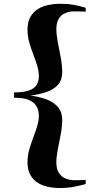

<svg xmlns="http://www.w3.org/2000/svg" viewBox="-20 -828 538 988"><path d="M291.5 139.5Q205.5 139.5 163.5 104.8Q121.5 70 121.5 8.5Q121.5 -26 130.5 -58Q139.5 -90 151 -120Q162.5 -150 171.2 -178Q180 -206 180 -232.5Q180 -259 168.5 -280Q157 -301 129.5 -313.2Q102 -325.5 52.5 -325V-352.5Q102 -352.5 129.5 -362.5Q157 -372.5 168.5 -391.2Q180 -410 180 -435.5Q180 -462.5 171.2 -490.5Q162.5 -518.5 151 -548.5Q139.5 -578.5 130.5 -610.2Q121.5 -642 121.5 -676.5Q121.5 -739 164.2 -773.8Q207 -808.5 294 -808.5Q331 -808.5 360 -803Q389 -797.5 421 -788V-768Q413 -768.5 402.5 -768.8Q392 -769 381.5 -769.2Q371 -769.5 362.5 -769.5Q337.5 -769.5 316.5 -761Q295.5 -752.5 282.8 -732.5Q270 -712.5 270 -678Q270 -649.5 277.5 -611Q285 -572.5 292.5 -532.5Q300 -492.5 300 -457.5Q300 -414.5 276.8 -390Q253.5 -365.5 216.2 -353.5Q179 -341.5 136.5 -336Q179 -331 216.2 -317.8Q253.5 -304.5 276.8 -278.8Q300 -253 300 -210.5Q300 -176.5 292.5 -136.8Q285 -97 277.5 -59.2Q270 -21.5 270 7.5Q270 42.5 283.5 62.5Q297 82.5 318.5 91Q340 99.5 365 99.5Q373.5 99 383.5 99Q393.5 99 403.5 98.5Q413.5 98 421 97.5V119Q392.5 127 360 133.2Q327.5 139.5 291.5 139.5Z"/></svg>

Font: Merriweather 144pt
Style: Bold
Weight: 700
Version: Version 2.100